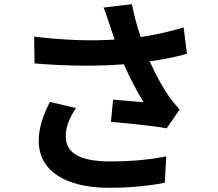

<svg xmlns="http://www.w3.org/2000/svg" viewBox="-20 -838 1040 917"><path d="M507 -710C513 -693 519 -672 527 -649C421 -642 293 -645 143 -663L145 -535C316 -521 453 -522 572 -531C600 -464 636 -398 666 -350C635 -352 569 -358 520 -362L510 -256C594 -249 720 -236 776 -225L838 -315C820 -335 801 -357 784 -382C759 -418 724 -480 695 -545C758 -554 822 -566 873 -581L857 -707C794 -688 724 -672 652 -661C635 -711 620 -765 610 -818L475 -802C488 -769 499 -733 507 -710ZM343 -322 218 -351C184 -283 165 -226 165 -165C165 -21 294 58 498 59C620 59 710 46 767 35L774 -91C703 -77 615 -67 506 -67C369 -67 294 -103 294 -187C294 -231 311 -275 343 -322Z"/></svg>

Font: Source Han Sans CN
Style: Bold
Weight: 700
Designer: Ryoko NISHIZUKA 西塚涼子 (kana, bopomofo & ideographs); Paul D. Hunt (Latin, Greek & Cyrillic); Sandoll Communications 산돌커뮤니
Foundry: Adobe
Version: Version 2.001;hotconv 1.0.107;makeotfexe 2.5.65593